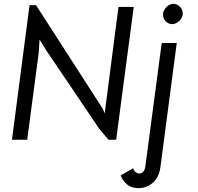

<svg xmlns="http://www.w3.org/2000/svg" viewBox="-20 -723 1028 995"><path d="M133 -696H167L512 -160L523 -135L526 -163L594 -687H673L582 1H542L494 -56L217 -466L185 -518L181 -452L121 1H42ZM605 186 670 149Q680 176 702 176Q727 176 733 141L818 -500H896L811 145Q804 196 772 224Q740 252 698 252Q663 252 640 234Q617 216 605 186ZM825 -647Q825 -668 841.5 -685.5Q858 -703 878 -703Q898 -703 912.5 -688Q927 -673 927 -653Q927 -632 909.5 -615Q892 -598 872 -598Q853 -598 839 -612.5Q825 -627 825 -647Z"/></svg>

Font: Bellota Text
Style: Bold Italic
Weight: 700
Italic angle: -7.5°
Designer: Kemie Guaida
Foundry: Kemie Guaida
Version: Version 4.001